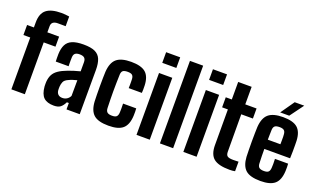

<svg xmlns="http://www.w3.org/2000/svg" viewBox="-84 -1275 2883 1749"><g transform="rotate(20 1357.5 -400.5)"><path d="M79.5 0V-502.5H13.5V-600H79.5V-646.5Q79 -734.5 125.8 -772.2Q172.5 -810 271.5 -810Q289 -810 309 -808.2Q329 -806.5 347.5 -803.5V-709.5Q329.5 -709.5 310.5 -709.8Q291.5 -710 272 -710Q241 -710 225.2 -697Q209.5 -684 210 -657V-600H324V-502.5H210V0Z M491.5 7.5Q426 7.5 393.2 -24Q360.5 -55.5 354.5 -129Q354 -139 354 -152Q354 -165 354.5 -174Q357.5 -213.5 372.2 -242.2Q387 -271 418.8 -293Q450.5 -315 504 -335Q531.5 -345.5 558 -353.5Q584.5 -361.5 616.5 -370V-457.5Q616.5 -486.5 602.2 -499.5Q588 -512.5 555.5 -512.5Q528 -512.5 513.5 -501.5Q499 -490.5 497.5 -464Q497 -455.5 496.8 -436.5Q496.5 -417.5 496.8 -399.2Q497 -381 497.5 -376H373Q372.5 -386.5 372 -407.8Q371.5 -429 372 -449Q374 -504.5 392.2 -540Q410.5 -575.5 450.8 -592.2Q491 -609 560 -609Q630 -609 670 -590.8Q710 -572.5 726.5 -532.5Q743 -492.5 743 -429L742 0H614V-62H595Q578 -27 556 -9.8Q534 7.5 491.5 7.5ZM542 -85Q566 -85 585.2 -97.2Q604.5 -109.5 615 -131L616 -283.5Q596 -278.5 575.5 -272Q555 -265.5 535 -255.5Q503.5 -241.5 494.2 -220.2Q485 -199 483.5 -174Q483 -161.5 483 -155Q483 -148.5 483.5 -138.5Q486 -112.5 500.8 -98.8Q515.5 -85 542 -85Z M1080 -376Q1080.5 -387.5 1080.8 -403.8Q1081 -420 1080.8 -436.2Q1080.5 -452.5 1080 -463Q1079 -488.5 1066.5 -500.5Q1054 -512.5 1021 -512.5Q988 -512.5 975 -501.2Q962 -490 961 -463Q959.5 -417.5 958.8 -377.5Q958 -337.5 958 -299.2Q958 -261 958.8 -222.2Q959.5 -183.5 961 -140Q962 -111.5 976 -99.5Q990 -87.5 1022.5 -87.5Q1055 -87.5 1067 -100.5Q1079 -113.5 1080 -141Q1081 -157.5 1081 -177.2Q1081 -197 1080 -226H1207.5Q1208.5 -216.5 1209 -193.8Q1209.5 -171 1208.5 -154.5Q1204.5 -67 1161.2 -29Q1118 9 1022.5 9Q922 9 878.8 -29.5Q835.5 -68 830 -154.5Q829 -181.5 828.2 -220.8Q827.5 -260 827.5 -302.8Q827.5 -345.5 828.2 -383Q829 -420.5 830 -444Q836 -533 880.5 -571Q925 -609 1021 -609Q1118 -609 1161.5 -571.8Q1205 -534.5 1208.5 -449Q1209.5 -431.5 1209 -408Q1208.5 -384.5 1207.5 -376Z M1288.5 -697V-800H1425V-697ZM1292.5 0V-600H1421V0Z M1519.5 0V-800H1647.5V0Z M1742.5 -697V-800H1879V-697ZM1746.5 0V-600H1875V0Z M2196.5 9Q2088.5 9 2042.5 -28.8Q1996.5 -66.5 1996 -156L1995.5 -502.5H1939.5V-600H1998V-770H2128.5V-600H2238V-502.5H2125L2126.5 -141Q2126.5 -109 2142 -98Q2157.5 -87 2196.5 -87Q2210.5 -87 2222.5 -87.5Q2234.5 -88 2249.5 -88.5V4Q2237.5 6.5 2224.5 7.8Q2211.5 9 2196.5 9Z M2495.5 9Q2394.5 9 2351.2 -29.8Q2308 -68.5 2302.5 -154.5Q2301.5 -181.5 2300.8 -220.8Q2300 -260 2300 -302.5Q2300 -345 2300.8 -382.8Q2301.5 -420.5 2302.5 -444Q2308.5 -533 2353.2 -571Q2398 -609 2494 -609Q2590.5 -609 2633.8 -571.5Q2677 -534 2681 -449Q2681.5 -437 2681.8 -408.2Q2682 -379.5 2681.8 -344Q2681.5 -308.5 2680 -278H2430.5Q2430.5 -245 2431.2 -211Q2432 -177 2433.5 -140Q2434.5 -111.5 2448.5 -99.5Q2462.5 -87.5 2495 -87.5Q2526 -87.5 2538.5 -99.5Q2551 -111.5 2552.5 -141Q2553.5 -155.5 2553.8 -176.5Q2554 -197.5 2552.5 -226H2680Q2681 -216.5 2681.5 -193.8Q2682 -171 2681 -154.5Q2677 -67 2634 -29Q2591 9 2495.5 9ZM2431.5 -368H2553.5Q2554 -388.5 2554 -408Q2554 -427.5 2553.8 -442.2Q2553.5 -457 2552.5 -463Q2551 -490 2537.5 -501.2Q2524 -512.5 2494 -512.5Q2460.5 -512.5 2447.5 -500.8Q2434.5 -489 2433.5 -463Q2433 -438.5 2432.2 -414.8Q2431.5 -391 2431.5 -368ZM2452.5 -640 2545 -772.5H2637.5L2540 -640Z"/></g></svg>

Font: Big Shoulders
Style: Bold
Weight: 700
Designer: Patric King
Foundry: XO Type Co
Version: Version 2.002